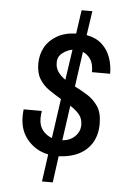

<svg xmlns="http://www.w3.org/2000/svg" viewBox="-54 -763 565 853"><g transform="rotate(5 228.0 -336.5)"><path d="M166 50 183 -72Q128 -83 91.5 -125Q55 -167 55 -230Q55 -238 55.5 -246Q56 -254 57 -262H138Q137 -254 136 -246Q135 -238 135 -230Q135 -196 151.5 -175.5Q168 -155 193 -146L218 -322Q191 -338 164.5 -356Q138 -374 121 -401Q104 -428 104 -470Q104 -510 121.5 -542.5Q139 -575 174 -595.5Q209 -616 260 -618L275 -723H323L307 -615Q350 -607 376 -583Q402 -559 414 -525Q426 -491 426 -453H345Q345 -491 331 -511Q317 -531 297 -539L275 -383Q304 -369 332.5 -351Q361 -333 380 -304.5Q399 -276 399 -228Q399 -178 378 -143Q357 -108 319.5 -89Q282 -70 230 -68L214 50ZM240 -140Q275 -143 296.5 -164.5Q318 -186 318 -215Q318 -244 302 -262.5Q286 -281 262 -296ZM230 -409 250 -545Q227 -541 206 -525Q185 -509 185 -482Q185 -457 198 -439.5Q211 -422 230 -409Z"/></g></svg>

Font: Archivo Narrow
Style: Italic
Weight: 400
Italic angle: -8°
Designer: Hector Gatti
Foundry: Omnibus-Type
Version: Version 3.002